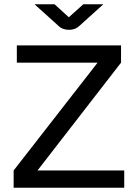

<svg xmlns="http://www.w3.org/2000/svg" viewBox="-20 -881 647 901"><path d="M304 -741Q273 -741 254 -760L142 -861H236L303 -800L371 -861H465L353 -760Q334 -741 304 -741ZM44 0V-81L438 -587H59V-668H548V-587L156 -81H563V0Z"/></svg>

Font: Atkinson Hyperlegible Pro
Style: Regular
Weight: 400
Designer: Elliott Scott, Megan Eiswerth, Linus Boman, Theodore Petrosky, Jacob Perez
Foundry: Braille Institute
Version: Version 1.5.1